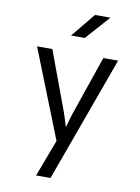

<svg xmlns="http://www.w3.org/2000/svg" viewBox="-102 -853 805 1101"><g transform="rotate(10 300.0 -302.5)"><path d="M187 180 268 -35 64 -550H153L280 -207Q292 -173 307 -122Q321 -173 332 -207L450 -550H536L271 180ZM325 -645H245L360 -785H450Z"/></g></svg>

Font: JetBrains Mono Semi Light
Style: Regular
Weight: 350
Monospace: yes
Designer: Philipp Nurullin, Konstantin Bulenkov
Foundry: JetBrains
Version: 2.002